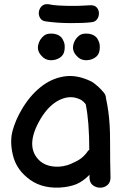

<svg xmlns="http://www.w3.org/2000/svg" viewBox="-20 -893 606 914"><path d="M343 -16Q376 -30 406 -61V-46Q407 -22 423 -10.5Q439 1 458.5 0.5Q478 0 492.5 -13Q507 -26 506 -50Q505 -82 504.5 -127.5Q504 -173 504 -218.5Q504 -264 502 -297Q498 -363 485 -423Q484 -445 468 -459Q468 -460 462 -466L449 -479Q442 -485 432.5 -493Q423 -501 415 -505Q346 -539 284.5 -529Q223 -519 171.5 -477Q120 -435 83 -371Q54 -322 40 -271Q26 -220 41 -156Q56 -92 108 -49Q169 4 262 0Q307 -2 343 -16ZM298 -106Q263 -96 229 -101Q195 -106 172 -125Q94 -193 173 -327Q213 -394 266 -418.5Q319 -443 367 -417Q379 -409 388 -397Q405 -315 405 -180Q402 -178 400 -176Q378 -143 347 -127Q316 -111 298 -106ZM454 -654Q457 -677 452 -691Q445 -710 436 -718Q427 -726 417 -729Q406 -733 392 -733Q370 -734 356 -723Q334 -705 328.5 -677.5Q323 -650 345 -627Q361 -608 385.5 -606.5Q410 -605 430.5 -617.5Q451 -630 454 -654ZM287 -654Q290 -677 285 -691Q278 -710 269 -718Q260 -726 250 -729Q239 -733 225 -733Q203 -734 189 -723Q167 -705 161.5 -677.5Q156 -650 178 -627Q194 -608 218.5 -606.5Q243 -605 263.5 -617.5Q284 -630 287 -654ZM413 -787Q432 -788 441.5 -800.5Q451 -813 451 -829.5Q451 -846 440.5 -857.5Q430 -869 410 -868Q406 -868 391 -867Q376 -866 360 -865.5Q344 -865 336 -865H313Q305 -865 288.5 -865.5Q272 -866 256 -867Q240 -868 234 -869L210 -873Q190 -875 178.5 -863.5Q167 -852 165 -836Q163 -820 171.5 -806.5Q180 -793 199 -791Q254 -783 319 -783Q384 -783 413 -787Z"/></svg>

Font: Balsamiq Sans
Style: Regular
Weight: 400
Designer: Michael Angeles
Foundry: Balsamiq SRL
Version: Version 1.020; ttfautohint (v1.8.4.7-5d5b);gftools[0.9.26]